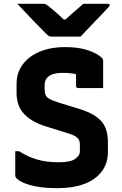

<svg xmlns="http://www.w3.org/2000/svg" viewBox="-20 -967 640 1007"><path d="M322 -720Q393 -720 442.5 -703Q492 -686 515 -663Q519 -659 520 -655Q521 -651 521 -645Q521 -626 521 -601.5Q521 -577 521 -552.5Q521 -528 521 -505Q489 -505 455.5 -505Q422 -505 390 -505Q385 -505 382 -508Q379 -511 379 -516Q379 -524 379 -533Q379 -542 379 -552.5Q379 -563 379 -575.5Q379 -588 379 -604L407 -571Q384 -578 360 -581.5Q336 -585 313 -585Q289 -585 271 -581.5Q253 -578 240 -570Q227 -562 220.5 -549.5Q214 -537 214 -519V-498Q214 -480 219.5 -468Q225 -456 241.5 -447Q258 -438 291 -428L386 -399Q433 -385 464 -368Q495 -351 513 -329.5Q531 -308 538.5 -280.5Q546 -253 546 -218V-170Q546 -111 514 -68Q482 -25 422.5 -2.5Q363 20 279 20Q231 20 188.5 14Q146 8 114.5 -4Q83 -16 66 -32Q63 -35 61.5 -38.5Q60 -42 60 -52Q60 -71 60 -90Q60 -109 60 -130Q60 -151 60 -174H80Q125 -145 174 -130.5Q223 -116 290 -116Q349 -116 374 -133.5Q399 -151 399 -172V-209Q399 -223 394.5 -233Q390 -243 374.5 -252.5Q359 -262 324 -272L230 -301Q180 -316 148 -336Q116 -356 98.5 -378.5Q81 -401 74 -426.5Q67 -452 67 -479V-530Q67 -571 84.5 -605.5Q102 -640 135.5 -666Q169 -692 216 -706Q263 -720 322 -720ZM402 -775Q386 -775 355.5 -775Q325 -775 294.5 -775Q264 -775 249 -775Q242 -775 236.5 -778Q231 -781 218 -794Q210 -802 194 -818.5Q178 -835 157 -856.5Q136 -878 114 -901.5Q92 -925 71 -947Q99 -947 137.5 -947Q176 -947 204 -947Q215 -947 219.5 -945Q224 -943 232 -937Q247 -925 272.5 -903Q298 -881 336 -844L284 -865Q300 -865 316.5 -865Q333 -865 350 -865L300 -842Q335 -876 364.5 -901.5Q394 -927 417 -947H544Q548 -947 550.5 -946.5Q553 -946 554 -944Q555 -942 555 -940Q555 -936 551.5 -932Q548 -928 535 -914Q522 -900 505 -882.5Q488 -865 469.5 -845.5Q451 -826 433.5 -807.5Q416 -789 402 -775Z"/></svg>

Font: Recursive Monospace ExtraBold
Style: Regular
Weight: 800
Version: Version 1.047